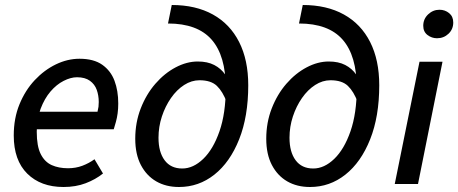

<svg xmlns="http://www.w3.org/2000/svg" viewBox="-20 -736 1833 768"><path d="M234 12Q143 12 89 -41.5Q35 -95 35 -194Q35 -263 58 -319Q81 -375 119 -415.5Q157 -456 203.5 -478.5Q250 -501 298 -501Q355 -501 389 -477Q423 -453 438 -413Q453 -373 453 -322Q453 -301 450.5 -282.5Q448 -264 443.5 -248Q439 -232 435 -219H103L111 -289H370Q373 -301 374 -309Q375 -317 375 -328Q375 -354 367 -376.5Q359 -399 339.5 -413Q320 -427 288 -427Q263 -427 234.5 -412.5Q206 -398 182 -370Q158 -342 142.5 -301Q127 -260 127 -209Q127 -151 143 -119.5Q159 -88 187 -75.5Q215 -63 252 -63Q283 -63 309.5 -73Q336 -83 358 -99L392 -42Q362 -18 322.5 -3Q283 12 234 12Z M696 12Q644 12 605 -10.5Q566 -33 543.5 -76Q521 -119 521 -181Q521 -246 543 -302.5Q565 -359 601.5 -401Q638 -443 682.5 -466.5Q727 -490 771 -490Q810 -490 837 -476Q864 -462 881 -437.5Q898 -413 906 -380L887 -327Q871 -370 847.5 -392.5Q824 -415 778 -415Q746 -415 716.5 -396Q687 -377 664 -344Q641 -311 627.5 -270Q614 -229 614 -185Q614 -128 638.5 -95Q663 -62 709 -62Q753 -62 793 -100.5Q833 -139 858 -211Q883 -283 883 -384Q883 -513 826.5 -577.5Q770 -642 652 -642L667 -716Q763 -716 831.5 -678Q900 -640 936.5 -568Q973 -496 973 -395Q973 -270 936.5 -178.5Q900 -87 837.5 -37.5Q775 12 696 12Z M1220 12Q1168 12 1129 -10.5Q1090 -33 1067.5 -76Q1045 -119 1045 -181Q1045 -246 1067 -302.5Q1089 -359 1125.5 -401Q1162 -443 1206.5 -466.5Q1251 -490 1295 -490Q1334 -490 1361 -476Q1388 -462 1405 -437.5Q1422 -413 1430 -380L1411 -327Q1395 -370 1371.5 -392.5Q1348 -415 1302 -415Q1270 -415 1240.5 -396Q1211 -377 1188 -344Q1165 -311 1151.5 -270Q1138 -229 1138 -185Q1138 -128 1162.5 -95Q1187 -62 1233 -62Q1277 -62 1317 -100.5Q1357 -139 1382 -211Q1407 -283 1407 -384Q1407 -513 1350.5 -577.5Q1294 -642 1176 -642L1191 -716Q1287 -716 1355.5 -678Q1424 -640 1460.5 -568Q1497 -496 1497 -395Q1497 -270 1460.5 -178.5Q1424 -87 1361.5 -37.5Q1299 12 1220 12Z M1559 0 1658 -489H1750L1652 0ZM1728 -583Q1707 -583 1690 -596Q1673 -609 1673 -633Q1673 -660 1692.5 -678.5Q1712 -697 1738 -697Q1760 -697 1776.5 -683.5Q1793 -670 1793 -646Q1793 -619 1774 -601Q1755 -583 1728 -583Z"/></svg>

Font: Source Sans 3 Medium
Style: Italic
Weight: 500
Italic angle: -11°
Designer: Paul D. Hunt
Foundry: Adobe
Version: Version 3.052;hotconv 1.1.0;makeotfexe 2.6.0